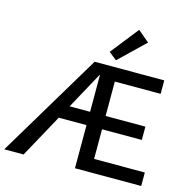

<svg xmlns="http://www.w3.org/2000/svg" viewBox="-128 -1043 1166 1170"><g transform="rotate(15 455.5 -458.0)"><path d="M679 -855 518 -700 468 -740 607 -916ZM545 -85H865V0H447V-272H272L123 0H1L395 -658H834V-573H545V-356H796V-272H545ZM318 -356H447V-592Z"/></g></svg>

Font: EauTest Semibold
Style: Regular
Weight: 600
Designer: Christian Thalmann (Catharsis Fonts)
Version: Version 0.001;PS 000.001;hotconv 1.0.88;makeotf.lib2.5.64775